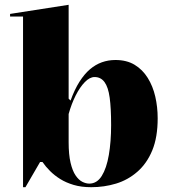

<svg xmlns="http://www.w3.org/2000/svg" viewBox="-20 -765 706 800"><path d="M76 15V-696H22V-707L266 -745V-354L274 -346Q291 -393 311.5 -425Q332 -457 355 -476.5Q378 -496 404.5 -505.5Q431 -515 461 -515Q508 -515 541 -495Q574 -475 595.5 -440.5Q617 -406 627 -362.5Q637 -319 637 -272Q637 -193 614.5 -138.5Q592 -84 552.5 -49.5Q513 -15 463.5 0Q414 15 360 15Q319 15 287 5.5Q255 -4 231 -19Q207 -34 188.5 -52.5Q170 -71 157 -90H147L86 15ZM352 0Q384 0 404 -32Q424 -64 433.5 -119.5Q443 -175 443 -244Q443 -314 437 -358Q431 -402 415.5 -423Q400 -444 374 -444Q354 -444 333.5 -423Q313 -402 295.5 -367.5Q278 -333 266 -290V-172Q266 -121 274 -87Q282 -53 295 -34Q308 -15 323 -7.5Q338 0 352 0Z"/></svg>

Font: Kalnia Thin SemiBold
Style: Regular
Weight: 600
Version: Version 1.105